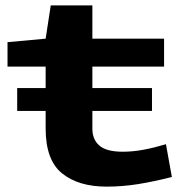

<svg xmlns="http://www.w3.org/2000/svg" viewBox="-20 -685 684 715"><path d="M324 -272V-206Q324 -165 350.5 -142.5Q377 -120 437 -120Q475 -120 515 -127.5Q555 -135 598 -148L620 -26Q554 -9 495 0.5Q436 10 377 10Q272 10 211 -39.5Q150 -89 150 -206V-272H44V-357H150V-437H8V-528L150 -541L169 -665H324V-541H591V-437H324V-357H546V-272Z"/></svg>

Font: Georama ExtraExtended SemiBold
Style: Regular
Weight: 600
Width: 8
Designer: Jean-Baptiste Levee
Foundry: Production Type
Version: Version 1.000